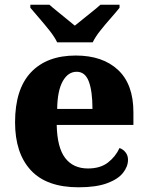

<svg xmlns="http://www.w3.org/2000/svg" viewBox="-20 -786 626 816"><path d="M314 10Q178 10 111 -62.5Q44 -135 44 -266Q44 -407 111.5 -478.5Q179 -550 302 -550Q416 -550 481.5 -489Q547 -428 547 -309V-255H221Q223 -159 257 -114.5Q291 -70 354 -70Q406 -70 438.5 -95Q471 -120 488 -157Q504 -151 514 -138Q524 -125 524 -107Q524 -78 502.5 -51Q481 -24 434.5 -7Q388 10 314 10ZM373 -323Q373 -398 357.5 -439.5Q342 -481 306 -481Q269 -481 246.5 -440.5Q224 -400 223 -323ZM223 -606Q212 -629 191 -655.5Q170 -682 147.5 -708Q125 -734 109 -753V-766H190Q202 -755 222 -739Q242 -723 262.5 -706Q283 -689 298 -677Q313 -689 334 -706Q355 -723 375 -739Q395 -755 407 -766H488V-753Q473 -734 450 -708Q427 -682 406 -655.5Q385 -629 374 -606Z"/></svg>

Font: Noto Serif Tamil ExtraBold
Style: Italic
Weight: 800
Italic angle: -12°
Designer: Indian Type Foundry, Tom Grace, and the Monotype Design Team
Foundry: Monotype Imaging Inc.
Version: Version 2.003; ttfautohint (v1.8.4.7-5d5b)